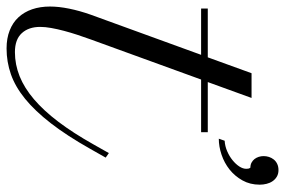

<svg xmlns="http://www.w3.org/2000/svg" viewBox="-200 -668 834 561"><g transform="rotate(90 216.5 -388.0)"><path d="M-38.6 -578.6H104L150.4 -706.5H222.7L176.3 -578.6H322.8V-559.1H168.9L51.8 -236.8Q44.9 -217.8 38.3 -197.8Q31.7 -177.7 26.6 -158.4Q21.5 -139.2 18.3 -121.3Q15.1 -103.5 15.1 -88.9Q15.1 -55.2 33.4 -35.2Q51.8 -15.1 88.9 -15.1Q125 -15.1 159.2 -28.8Q193.4 -42.5 226.6 -70.8Q259.8 -99.1 292.5 -142.3Q325.2 -185.5 358.4 -244.6L383.8 -289.6L397 -280.3L371.6 -235.4Q333 -167 296.9 -120.4Q260.7 -73.7 225.3 -44.9Q189.9 -16.1 153.6 -3.4Q117.2 9.3 78.1 9.3Q48.3 9.3 25.4 0.2Q2.4 -8.8 -12.9 -25.4Q-28.3 -42 -36.4 -65.4Q-44.4 -88.9 -44.4 -117.7Q-44.4 -143.1 -38.3 -173.3Q-32.2 -203.6 -20.5 -236.8L96.7 -559.1H-38.6ZM347.7 -627.9Q363.8 -628.9 378.4 -635.3Q393.1 -641.6 404.5 -650.9Q416 -660.2 422.9 -670.7Q429.7 -681.2 429.7 -690.9Q429.7 -694.3 429.2 -697.3Q428.7 -700.2 426.3 -703.1Q418 -703.1 411.6 -706.5Q405.3 -710 401.1 -715.3Q397 -720.7 394.8 -727.5Q392.6 -734.4 392.6 -741.7Q392.6 -749.5 395 -757.3Q397.5 -765.1 402.6 -771.5Q407.7 -777.8 415.5 -781.5Q423.3 -785.2 433.6 -785.2Q444.3 -785.2 452.4 -780.5Q460.4 -775.9 465.8 -768.1Q471.2 -760.3 473.6 -750.5Q476.1 -740.7 476.1 -730.5Q476.1 -702.1 463.6 -679.9Q451.2 -657.7 431.9 -642.3Q412.6 -627 388.7 -618.9Q364.7 -610.8 341.8 -610.8Z"/></g></svg>

Font: Petit Formal Script
Style: Regular
Weight: 400
Version: Version 1.001; ttfautohint (v0.8) -G 200 -r 50